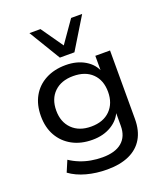

<svg xmlns="http://www.w3.org/2000/svg" viewBox="-167 -874 1018 1177"><g transform="rotate(-20 341.5 -285.5)"><path d="M328 189Q258 189 195 172Q132 155 87 122L118 49Q148 69 182 82.5Q216 96 252.5 102.5Q289 109 327 109Q410 109 453.5 72Q497 35 497 -34V-129H502Q483 -77 430.5 -45Q378 -13 306 -13Q231 -13 175 -43.5Q119 -74 88 -128.5Q57 -183 57 -257Q57 -331 87.5 -385.5Q118 -440 174.5 -470Q231 -500 306 -500Q378 -500 431 -468.5Q484 -437 503 -383H497V-491H593V-44Q593 31 562.5 83Q532 135 473 162Q414 189 328 189ZM326 -92Q405 -92 450 -137Q495 -182 495 -257Q495 -333 450 -377Q405 -421 326 -421Q248 -421 202.5 -377Q157 -333 157 -257Q157 -182 202.5 -137Q248 -92 326 -92ZM289 -555 165 -760H237L337 -617L437 -760H509L384 -555Z"/></g></svg>

Font: Nunito Sans 10pt SemiExpanded Medium
Style: Regular
Weight: 500
Width: 6
Designer: Vernon Adams
Foundry: Vernon Adams
Version: Version 3.101;gftools[0.9.27]